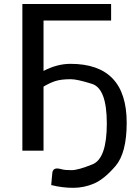

<svg xmlns="http://www.w3.org/2000/svg" viewBox="-20 -737 673 939"><path d="M230.5 168Q231.4 152.3 233.2 137Q234.9 121.6 235.8 109.9Q237.8 86.9 259.3 86.9Q268.1 86.9 283 91.1Q297.9 95.2 330.1 95.2Q362.3 95.2 432.4 66.7Q502.4 38.1 502.4 -132.8Q502.4 -303.7 430.2 -326.7Q357.9 -349.6 326.2 -349.6Q278.8 -349.6 251 -340.6Q223.1 -331.5 192.9 -313.5V0H89.4V-717.3H523.4V-636.7H192.9V-390.1Q259.3 -424.8 324.7 -424.8Q599.6 -424.8 599.6 -136.7Q599.6 11.2 544.9 75Q490.2 138.7 440.9 160.2Q391.6 181.6 337.9 181.6Q284.2 181.6 230.5 168Z"/></svg>

Font: Lato-Medium
Style: Regular
Weight: 500
Designer: Lukasz Dziedzic
Foundry: tyPoland Lukasz Dziedzic
Version: Version 2.006; 2014-01-15